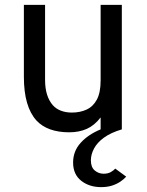

<svg xmlns="http://www.w3.org/2000/svg" viewBox="-20 -531 603 788"><path d="M395 237Q346.5 237 313.2 210.8Q280 184.5 280 136Q280 89.5 311 55.2Q342 21 393 0V-49Q367.5 -16 336 -2Q304.5 12 264 12Q220 12 186.2 0Q152.5 -12 130 -36Q104 -64.5 91 -109.2Q78 -154 78 -216V-511H165V-203Q165 -168.5 173.2 -142.5Q181.5 -116.5 197 -99Q210.5 -84 230.5 -76.5Q250.5 -69 275 -69Q308.5 -69 335.2 -81.2Q362 -93.5 377.5 -122.2Q393 -151 393 -201V-511H480V0Q434.5 13.5 406.5 34Q378.5 54.5 365.8 78.8Q353 103 353 127Q353 155.5 369 168.8Q385 182 405 182Q423 182 434.8 175.2Q446.5 168.5 453 161L498 194Q488 205 473.5 214.8Q459 224.5 439.5 230.8Q420 237 395 237Z"/></svg>

Font: Undotted
Style: Regular
Weight: 400
Designer: Delve Withrington, Dave Bailey, Thomas Jockin
Foundry: Delve Fonts LLC
Version: Version 4.000